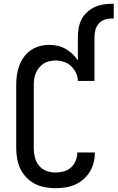

<svg xmlns="http://www.w3.org/2000/svg" viewBox="-20 -978 616 1006"><path d="M271 8Q244 8 216 3Q188 -2 163.5 -14.5Q139 -27 119 -47.5Q99 -68 87 -93Q75 -118 70 -145.5Q65 -173 65 -201V-534Q65 -560 68.5 -585Q72 -610 81 -634Q90 -658 105 -679Q120 -700 141 -714.5Q162 -729 187 -736Q212 -743 238 -743Q260 -743 282 -738Q304 -733 323.5 -722Q343 -711 359.5 -695.5Q376 -680 388 -661V-784Q388 -807 392 -830.5Q396 -854 406.5 -875Q417 -896 434.5 -912.5Q452 -929 473 -939.5Q494 -950 517.5 -954Q541 -958 564 -958H576V-881H564Q545 -881 527 -874.5Q509 -868 497 -854Q485 -840 480 -821.5Q475 -803 475 -784V-554H388Q388 -576 378 -596.5Q368 -617 352 -632Q336 -647 314.5 -654Q293 -661 271 -661Q255 -661 239 -657.5Q223 -654 209.5 -645.5Q196 -637 185.5 -624.5Q175 -612 168.5 -597Q162 -582 159.5 -566Q157 -550 157 -534V-201Q157 -177 163 -153Q169 -129 184.5 -110Q200 -91 223.5 -82.5Q247 -74 271 -74Q293 -74 314.5 -80Q336 -86 352 -100.5Q368 -115 376.5 -136Q385 -157 385 -178V-179H477V-178Q477 -151 470.5 -125.5Q464 -100 450.5 -78Q437 -56 417 -38.5Q397 -21 373 -10.5Q349 0 323 4Q297 8 271 8Z"/></svg>

Font: Iosevka Semi-Condensed Medium
Style: Regular
Weight: 500
Monospace: yes
Designer: Belleve Invis
Foundry: Belleve Invis
Version: Version 27.3.5